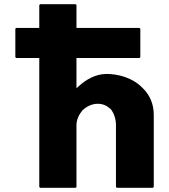

<svg xmlns="http://www.w3.org/2000/svg" viewBox="-20 -887 805 914"><path d="M644 -611 648 -615V-750L644 -754H344V-863L340 -867H171L167 -863V-754H57L53 -750V-615L57 -611H167V3L171 7H340L344 3V-292C344 -317 356 -342 372 -361C391 -380 418 -393 445 -393C470 -393 489 -384 505 -369H506C522 -350 532 -321 532 -292V3L536 7H708L712 3V-339C712 -394 692 -434 664 -463L657 -470C611 -517 543 -535 487 -535C437 -535 389 -509 352 -474L344 -467V-611Z"/></svg>

Font: Hussar Woodtype
Style: Bd
Weight: 900
Foundry: Cannot Into Space Fonts
Version: Version 1.07